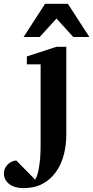

<svg xmlns="http://www.w3.org/2000/svg" viewBox="-110 -742 482 993"><path d="M232.9 -46.9Q232.9 -20 229.7 6.6Q226.6 33.2 220 58.3Q213.4 83.5 203.1 106.4Q192.9 129.4 178.2 148.9Q150.9 187 109.4 209Q67.9 231 9.8 231Q-10.3 231 -28.3 226.1Q-46.4 221.2 -60.1 211.4Q-73.7 201.7 -81.8 187.5Q-89.8 173.3 -89.8 154.8Q-89.8 141.6 -84.7 129.9Q-79.6 118.2 -70.8 109.1Q-62 100.1 -50.3 94.5Q-38.6 88.9 -25.9 87.9L71.8 187Q77.6 177.7 82 164.8Q86.4 151.9 89.4 137.2Q92.3 122.6 94.2 107.2Q96.2 91.8 97.7 77.1Q100.1 43 100.1 4.9V-409.2H28.8V-450.2L182.1 -500H232.9ZM269 -550.8 182.1 -646 95.2 -550.8H12.2L123 -722.2H241.2L352.1 -550.8Z"/></svg>

Font: Charis SIL Am
Style: Bold
Weight: 700
Foundry: SIL International
Version: Version 5.000